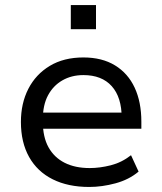

<svg xmlns="http://www.w3.org/2000/svg" viewBox="-20 -733 643 762"><path d="M334 9Q250 9 189 -21.5Q128 -52 95.5 -110Q63 -168 63 -249Q63 -323 92.5 -380.5Q122 -438 177.5 -471.5Q233 -505 311 -505Q385 -505 436.5 -473.5Q488 -442 514.5 -385Q541 -328 541 -250V-222H130V-286H482L463 -265Q463 -347 423.5 -391Q384 -435 311 -435Q264 -435 227.5 -414Q191 -393 170.5 -354.5Q150 -316 150 -260V-250Q150 -189 172.5 -148.5Q195 -108 236.5 -87Q278 -66 336 -66Q376 -66 419.5 -77Q463 -88 500 -117L530 -52Q492 -20 438.5 -5.5Q385 9 334 9ZM261 -617V-713H361V-617Z"/></svg>

Font: Nunito Sans 7pt
Style: Regular
Weight: 400
Designer: Vernon Adams
Foundry: Vernon Adams
Version: Version 3.101;gftools[0.9.27]